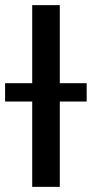

<svg xmlns="http://www.w3.org/2000/svg" viewBox="-53 -727 357 747"><path d="M179.7 -403.3H284.2V-332H179.7V0H72.3V-332H-33.2V-403.3H72.3V-707H179.7Z"/></svg>

Font: Pretendard Medium
Style: Regular
Weight: 500
Designer: Base glyphs from Inter by Rasmus Andersson; Hangeul glyphs from Noto Sans CJK(Source Han Sans) by Jang Soo-young and Kan
Foundry: Kil Hyung-jin
Version: Version 1.309